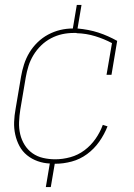

<svg xmlns="http://www.w3.org/2000/svg" viewBox="-20 -653 540 775"><path d="M165 102 181 7Q156 6 132 -2.5Q108 -11 89 -26.5Q70 -42 58.5 -63.5Q47 -85 41.5 -110Q36 -135 37 -161Q38 -187 43 -214L65 -344Q69 -368 77 -393Q85 -418 98.5 -440.5Q112 -463 131.5 -482Q151 -501 174.5 -513.5Q198 -526 223 -532Q248 -538 274 -538L290 -633H309L293 -538Q315 -536 336 -532Q357 -528 377 -521.5Q397 -515 416 -506.5Q435 -498 453 -488L430 -351H410L432 -479Q400 -496 364 -507Q328 -518 290 -519L288 -520Q286 -520 283.5 -520Q281 -520 278 -520Q254 -520 231 -515Q208 -510 186 -498.5Q164 -487 146 -469.5Q128 -452 115 -430.5Q102 -409 95 -386.5Q88 -364 84 -341L62 -211Q58 -186 57 -160.5Q56 -135 61.5 -111.5Q67 -88 79.5 -68Q92 -48 111 -34.5Q130 -21 154 -15.5Q178 -10 203 -10Q233 -10 264 -18.5Q295 -27 321 -46.5Q347 -66 365.5 -92.5Q384 -119 395 -149L414 -143Q401 -110 380.5 -81Q360 -52 331.5 -31Q303 -10 269.5 -1Q236 8 203 8Q203 8 202.5 8Q202 8 201 8L185 102Z"/></svg>

Font: iosevka_custom_sans_ss08 Thin
Style: Italic
Weight: 100
Italic angle: -10°
Designer: Belleve Invis
Foundry: Belleve Invis
Version: Version 10.3.0; ttfautohint (v1.8.3)